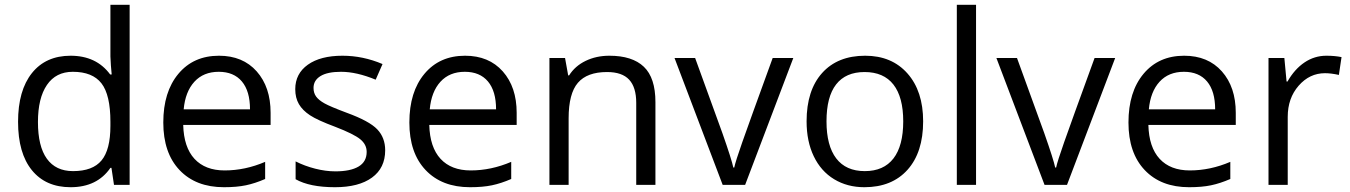

<svg xmlns="http://www.w3.org/2000/svg" viewBox="-20 -780 5694 810"><path d="M450.2 -71.8H445.8Q389.6 9.8 277.8 9.8Q172.9 9.8 114.5 -62Q56.2 -133.8 56.2 -266.1Q56.2 -398.4 114.7 -471.7Q173.3 -544.9 277.8 -544.9Q386.7 -544.9 444.8 -465.8H451.2L447.8 -504.4L445.8 -542V-759.8H526.9V0H460.9ZM288.1 -58.1Q371.1 -58.1 408.4 -103.3Q445.8 -148.4 445.8 -249V-266.1Q445.8 -379.9 408 -428.5Q370.1 -477.1 287.1 -477.1Q215.8 -477.1 178 -421.6Q140.1 -366.2 140.1 -265.1Q140.1 -162.6 177.7 -110.4Q215.3 -58.1 288.1 -58.1Z M924.8 9.8Q806.2 9.8 737.5 -62.5Q668.9 -134.8 668.9 -263.2Q668.9 -392.6 732.7 -468.8Q796.4 -544.9 903.8 -544.9Q1004.4 -544.9 1063 -478.8Q1121.6 -412.6 1121.6 -304.2V-252.9H752.9Q755.4 -158.7 800.5 -109.9Q845.7 -61 927.7 -61Q1014.2 -61 1098.6 -97.2V-24.9Q1055.7 -6.3 1017.3 1.7Q979 9.8 924.8 9.8ZM902.8 -477.1Q838.4 -477.1 800 -435.1Q761.7 -393.1 754.9 -318.8H1034.7Q1034.7 -395.5 1000.5 -436.3Q966.3 -477.1 902.8 -477.1Z M1605 -146Q1605 -71.3 1549.3 -30.8Q1493.7 9.8 1393.1 9.8Q1286.6 9.8 1227.1 -23.9V-99.1Q1265.6 -79.6 1309.8 -68.4Q1354 -57.1 1395 -57.1Q1458.5 -57.1 1492.7 -77.4Q1526.9 -97.7 1526.9 -139.2Q1526.9 -170.4 1499.8 -192.6Q1472.7 -214.8 1394 -245.1Q1319.3 -272.9 1287.8 -293.7Q1256.3 -314.5 1241 -340.8Q1225.6 -367.2 1225.6 -403.8Q1225.6 -469.2 1278.8 -507.1Q1332 -544.9 1424.8 -544.9Q1511.2 -544.9 1593.8 -509.8L1564.9 -443.8Q1484.4 -477.1 1418.9 -477.1Q1361.3 -477.1 1332 -459Q1302.7 -440.9 1302.7 -409.2Q1302.7 -387.7 1313.7 -372.6Q1324.7 -357.4 1349.1 -343.8Q1373.5 -330.1 1442.9 -304.2Q1538.1 -269.5 1571.5 -234.4Q1605 -199.2 1605 -146Z M1962.9 9.8Q1844.2 9.8 1775.6 -62.5Q1707 -134.8 1707 -263.2Q1707 -392.6 1770.8 -468.8Q1834.5 -544.9 1941.9 -544.9Q2042.5 -544.9 2101.1 -478.8Q2159.7 -412.6 2159.7 -304.2V-252.9H1791Q1793.5 -158.7 1838.6 -109.9Q1883.8 -61 1965.8 -61Q2052.2 -61 2136.7 -97.2V-24.9Q2093.8 -6.3 2055.4 1.7Q2017.1 9.8 1962.9 9.8ZM1940.9 -477.1Q1876.5 -477.1 1838.1 -435.1Q1799.8 -393.1 1793 -318.8H2072.8Q2072.8 -395.5 2038.6 -436.3Q2004.4 -477.1 1940.9 -477.1Z M2664.1 0V-346.2Q2664.1 -411.6 2634.3 -443.8Q2604.5 -476.1 2541 -476.1Q2457 -476.1 2418 -430.7Q2378.9 -385.3 2378.9 -280.8V0H2297.9V-535.2H2363.8L2377 -461.9H2380.9Q2405.8 -501.5 2450.7 -523.2Q2495.6 -544.9 2550.8 -544.9Q2647.5 -544.9 2696.3 -498.3Q2745.1 -451.7 2745.1 -349.1V0Z M3028.8 0 2825.7 -535.2H2912.6L3027.8 -217.8Q3066.9 -106.4 3073.7 -73.2H3077.6Q3083 -99.1 3111.6 -180.4Q3140.1 -261.7 3239.7 -535.2H3326.7L3123.5 0Z M3874.5 -268.1Q3874.5 -137.2 3808.6 -63.7Q3742.7 9.8 3626.5 9.8Q3554.7 9.8 3499 -23.9Q3443.4 -57.6 3413.1 -120.6Q3382.8 -183.6 3382.8 -268.1Q3382.8 -398.9 3448.2 -471.9Q3513.7 -544.9 3629.9 -544.9Q3742.2 -544.9 3808.3 -470.2Q3874.5 -395.5 3874.5 -268.1ZM3466.8 -268.1Q3466.8 -165.5 3507.8 -111.8Q3548.8 -58.1 3628.4 -58.1Q3708 -58.1 3749.3 -111.6Q3790.5 -165 3790.5 -268.1Q3790.5 -370.1 3749.3 -423.1Q3708 -476.1 3627.4 -476.1Q3547.9 -476.1 3507.3 -423.8Q3466.8 -371.6 3466.8 -268.1Z M4097.7 0H4016.6V-759.8H4097.7Z M4386.7 0 4183.6 -535.2H4270.5L4385.7 -217.8Q4424.8 -106.4 4431.6 -73.2H4435.5Q4440.9 -99.1 4469.5 -180.4Q4498 -261.7 4597.7 -535.2H4684.6L4481.4 0Z M4996.6 9.8Q4877.9 9.8 4809.3 -62.5Q4740.7 -134.8 4740.7 -263.2Q4740.7 -392.6 4804.4 -468.8Q4868.2 -544.9 4975.6 -544.9Q5076.2 -544.9 5134.8 -478.8Q5193.4 -412.6 5193.4 -304.2V-252.9H4824.7Q4827.1 -158.7 4872.3 -109.9Q4917.5 -61 4999.5 -61Q5085.9 -61 5170.4 -97.2V-24.9Q5127.4 -6.3 5089.1 1.7Q5050.8 9.8 4996.6 9.8ZM4974.6 -477.1Q4910.2 -477.1 4871.8 -435.1Q4833.5 -393.1 4826.7 -318.8H5106.4Q5106.4 -395.5 5072.3 -436.3Q5038.1 -477.1 4974.6 -477.1Z M5575.7 -544.9Q5611.3 -544.9 5639.6 -539.1L5628.4 -463.9Q5595.2 -471.2 5569.8 -471.2Q5504.9 -471.2 5458.7 -418.5Q5412.6 -365.7 5412.6 -287.1V0H5331.5V-535.2H5398.4L5407.7 -436H5411.6Q5441.4 -488.3 5483.4 -516.6Q5525.4 -544.9 5575.7 -544.9Z"/></svg>

Font: f02265186
Style: Regular
Weight: 400
Foundry: Ascender Corporation
Version: Version 1.10